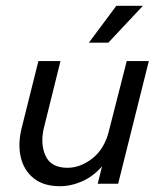

<svg xmlns="http://www.w3.org/2000/svg" viewBox="-20 -624 540 652"><path d="M183.3 8.3Q127.1 8.3 93.8 -19.1Q60.4 -46.5 50.3 -91.3Q40.3 -136.1 53.5 -188.9L110.4 -416.7H185.4L129.2 -190.3Q116 -135.4 134.7 -94.8Q153.5 -54.2 209 -54.2Q252.8 -54.2 293.4 -85.8Q334 -117.4 349.3 -177.1L410.4 -416.7H485.4L381.2 0H311.8L326.4 -59Q296.5 -25 259 -8.3Q221.5 8.3 183.3 8.3ZM281.9 -479.2 375 -604.2H465.3L347.9 -479.2Z"/></svg>

Font: Afacad
Style: Italic
Weight: 400
Italic angle: -14°
Designer: Kristian Moeller
Foundry: Dicotype
Version: Version 1.000